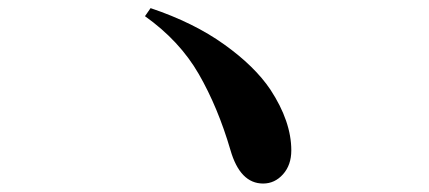

<svg xmlns="http://www.w3.org/2000/svg" viewBox="-20 -589 1040 465"><path d="M331.1 -549.8 344.7 -569.3Q449.2 -534.2 522.9 -481.4Q596.7 -428.7 634.8 -372.1Q685.5 -294.9 685.5 -224.6Q685.5 -189.5 665.5 -167Q645.5 -144.5 617.2 -144.5Q561.5 -144.5 538.1 -225.6Q507.8 -329.1 461.4 -409.7Q415 -490.2 331.1 -549.8Z"/></svg>

Font: GenYoMin TW TTF Bold
Style: Regular
Weight: 700
Version: Version 1.300